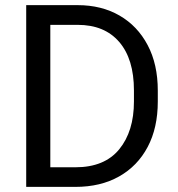

<svg xmlns="http://www.w3.org/2000/svg" viewBox="-20 -731 696 751"><path d="M274.9 0H82.5V-710.9H283.7Q377 -710.9 447.5 -670.2Q518.1 -629.4 557.6 -554.4Q597.2 -479.5 597.2 -376.5V-334Q597.2 -231 557.6 -156.2Q518.1 -81.5 445.8 -40.8Q373.5 0 274.9 0ZM283.7 -633.8H176.8V-76.7H274.9Q388.7 -76.7 446.3 -147Q503.9 -217.3 503.9 -334V-377.4Q503.9 -500 446.3 -566.9Q388.7 -633.8 283.7 -633.8Z"/></svg>

Font: Vazirmatn FD
Style: Regular
Weight: 400
Designer: Saber Rastikerdar
Foundry: Saber Rastikerdar
Version: Version 33.001